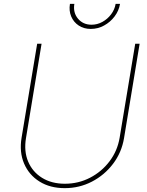

<svg xmlns="http://www.w3.org/2000/svg" viewBox="-20 -951 752 981"><path d="M311 10.3Q235.8 10.3 181.9 -23.4Q127.9 -57.1 103 -115.5Q78.1 -173.8 90.3 -247.6L169.9 -727.5H192.4L112.8 -245.6Q101.6 -178.2 123.8 -125.5Q146 -72.8 194.8 -42.5Q243.7 -12.2 311.5 -12.2Q380.9 -12.2 440.2 -43Q499.5 -73.7 539.8 -127Q580.1 -180.2 591.3 -247.6L670.9 -727.5H693.4L613.8 -245.6Q601.6 -171.9 557.6 -114Q513.7 -56.2 449.5 -22.9Q385.3 10.3 311 10.3ZM443.8 -803.2Q408.2 -803.2 382.1 -820.6Q356 -837.9 343.8 -866.9Q331.5 -896 337.4 -931.2H359.9Q352.5 -886.7 378.4 -855.7Q404.3 -824.7 447.8 -824.7Q477.1 -824.7 503.2 -839.1Q529.3 -853.5 547.6 -877.7Q565.9 -901.9 570.8 -931.2H593.3Q587.4 -896 565.4 -866.9Q543.5 -837.9 511.7 -820.6Q480 -803.2 443.8 -803.2Z"/></svg>

Font: Inter 16pt Thin
Style: Italic
Weight: 250
Italic angle: -9.3988°
Version: Version 4.001;git-66647c0bb